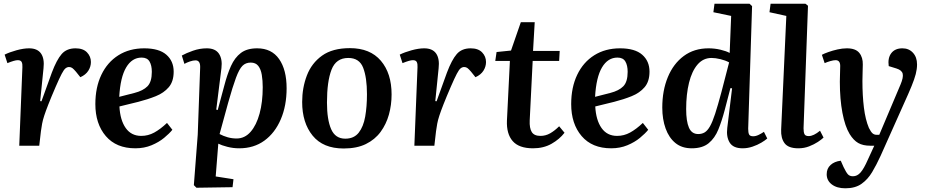

<svg xmlns="http://www.w3.org/2000/svg" viewBox="-20 -787 5012 1037"><path d="M101 -424Q102 -442 97 -452Q92 -462 76 -462Q59 -462 20 -446L5 -492Q31 -505 69 -515.5Q107 -526 137 -526Q182 -526 201.5 -498Q221 -470 215 -418L197 -241L204 -240L260 -395Q286 -464 313 -495Q340 -526 388 -526Q429 -526 450 -504Q471 -482 471 -452Q471 -427 457 -405Q443 -383 414 -370L390 -400Q378 -414 370.5 -419.5Q363 -425 353 -425Q343 -425 334 -418Q325 -411 313 -388Q301 -365 281 -319Q256 -261 241.5 -224Q227 -187 219 -162.5Q211 -138 207.5 -119Q204 -100 201 -78L192 0H84Z M759 -526Q839 -526 878.5 -491.5Q918 -457 918 -400Q918 -347 891.5 -316Q865 -285 821.5 -267.5Q778 -250 727 -237L625 -212Q629 -138 659 -95.5Q689 -53 743 -53Q780 -53 813 -71Q846 -89 882 -123L911 -86Q895 -66 866.5 -42.5Q838 -19 798.5 -2.5Q759 14 711 14Q608 14 551.5 -52Q495 -118 495 -225Q495 -315 527.5 -383Q560 -451 619.5 -488.5Q679 -526 759 -526ZM800 -399Q800 -434 787.5 -455Q775 -476 745 -476Q693 -476 661.5 -423Q630 -370 624 -264L706 -285Q753 -297 776.5 -321Q800 -345 800 -399Z M1061 -421Q1063 -461 1036 -461Q1023 -461 1005.5 -455Q988 -449 976 -442L962 -487Q985 -500 1022 -513Q1059 -526 1097 -526Q1143 -526 1162.5 -497Q1182 -468 1176 -419L1148 -195L1156 -193L1191 -323Q1207 -385 1227.5 -430.5Q1248 -476 1281 -501Q1314 -526 1369 -526Q1447 -526 1487.5 -468Q1528 -410 1528 -310Q1528 -216 1496.5 -142.5Q1465 -69 1408 -27.5Q1351 14 1272 14Q1239 14 1208 6Q1177 -2 1159 -11L1145 166L1241 181L1236 224L1041 227L1027 213L1048 -60ZM1334 -449Q1307 -449 1289.5 -431.5Q1272 -414 1254.5 -367Q1237 -320 1212 -231L1166 -63Q1187 -52 1210 -45.5Q1233 -39 1258 -39Q1302 -39 1333.5 -75Q1365 -111 1382 -173.5Q1399 -236 1399 -316Q1399 -352 1394 -382.5Q1389 -413 1375 -431Q1361 -449 1334 -449Z M1836 15Q1725 15 1668.5 -54.5Q1612 -124 1612 -236Q1612 -313 1637.5 -379.5Q1663 -446 1719.5 -486.5Q1776 -527 1870 -527Q1979 -527 2037 -459Q2095 -391 2095 -277Q2095 -220 2080.5 -168Q2066 -116 2035.5 -74.5Q2005 -33 1956 -9Q1907 15 1836 15ZM1845 -38Q1892 -38 1917.5 -70.5Q1943 -103 1952.5 -157.5Q1962 -212 1962 -278Q1962 -368 1941.5 -421Q1921 -474 1861 -474Q1795 -474 1770.5 -410.5Q1746 -347 1746 -233Q1746 -141 1768.5 -89.5Q1791 -38 1845 -38Z M2235 -424Q2236 -442 2231 -452Q2226 -462 2210 -462Q2193 -462 2154 -446L2139 -492Q2165 -505 2203 -515.5Q2241 -526 2271 -526Q2316 -526 2335.5 -498Q2355 -470 2349 -418L2331 -241L2338 -240L2394 -395Q2420 -464 2447 -495Q2474 -526 2522 -526Q2563 -526 2584 -504Q2605 -482 2605 -452Q2605 -427 2591 -405Q2577 -383 2548 -370L2524 -400Q2512 -414 2504.5 -419.5Q2497 -425 2487 -425Q2477 -425 2468 -418Q2459 -411 2447 -388Q2435 -365 2415 -319Q2390 -261 2375.5 -224Q2361 -187 2353 -162.5Q2345 -138 2341.5 -119Q2338 -100 2335 -78L2326 0H2218Z M2662 -506 2740 -514 2793 -667H2868L2859 -512H3003L3000 -458H2857L2841 -137Q2839 -95 2852 -74Q2865 -53 2899 -53Q2927 -53 2951.5 -67Q2976 -81 3000 -105L3029 -70Q3002 -35 2959 -10.5Q2916 14 2859 14Q2783 14 2749 -25Q2715 -64 2718 -136L2734 -458H2655Z M3329 -526Q3409 -526 3448.5 -491.5Q3488 -457 3488 -400Q3488 -347 3461.5 -316Q3435 -285 3391.5 -267.5Q3348 -250 3297 -237L3195 -212Q3199 -138 3229 -95.5Q3259 -53 3313 -53Q3350 -53 3383 -71Q3416 -89 3452 -123L3481 -86Q3465 -66 3436.5 -42.5Q3408 -19 3368.5 -2.5Q3329 14 3281 14Q3178 14 3121.5 -52Q3065 -118 3065 -225Q3065 -315 3097.5 -383Q3130 -451 3189.5 -488.5Q3249 -526 3329 -526ZM3370 -399Q3370 -434 3357.5 -455Q3345 -476 3315 -476Q3263 -476 3231.5 -423Q3200 -370 3194 -264L3276 -285Q3323 -297 3346.5 -321Q3370 -345 3370 -399Z M4021 -92Q4021 -70 4026 -60.5Q4031 -51 4048 -51Q4062 -51 4077.5 -58.5Q4093 -66 4106 -75L4124 -39Q4113 -29 4092 -16.5Q4071 -4 4044.5 5Q4018 14 3991 14Q3940 14 3921 -17Q3902 -48 3908 -96L3934 -310L3925 -311L3894 -192Q3879 -135 3860 -88Q3841 -41 3807.5 -13.5Q3774 14 3716 14Q3663 14 3628 -14.5Q3593 -43 3575 -93Q3557 -143 3557 -206Q3557 -298 3587 -370.5Q3617 -443 3673 -484.5Q3729 -526 3807 -526Q3840 -526 3871.5 -518.5Q3903 -511 3921 -501L3929 -701L3833 -721L3839 -767H4028L4042 -754ZM3751 -63Q3771 -63 3786 -72Q3801 -81 3814.5 -104.5Q3828 -128 3842.5 -172.5Q3857 -217 3876 -288L3918 -450Q3898 -461 3871 -467.5Q3844 -474 3823 -474Q3778 -474 3747.5 -438.5Q3717 -403 3701.5 -340.5Q3686 -278 3686 -198Q3686 -132 3701 -97.5Q3716 -63 3751 -63Z M4227 -701 4136 -721 4142 -767H4330L4344 -756L4320 -94Q4320 -73 4325 -62.5Q4330 -52 4348 -52Q4374 -52 4409 -81L4428 -44Q4418 -34 4397.5 -20.5Q4377 -7 4350 3.5Q4323 14 4292 14Q4238 14 4217.5 -13.5Q4197 -41 4199 -87Z M4736 55Q4714 103 4690.5 142.5Q4667 182 4633 206Q4599 230 4546 230Q4500 230 4472.5 209Q4445 188 4445 154Q4445 123 4466 104Q4487 85 4521 81L4536 115Q4550 144 4559.5 154.5Q4569 165 4587 165Q4610 165 4628 144.5Q4646 124 4667 76L4702 0H4680Q4641 0 4615.5 -14.5Q4590 -29 4569 -63Q4544 -104 4530 -177.5Q4516 -251 4516 -346Q4516 -364 4517 -389.5Q4518 -415 4518 -431Q4518 -462 4493 -462Q4482 -462 4464.5 -457Q4447 -452 4434 -446L4419 -491Q4432 -498 4454.5 -506Q4477 -514 4503.5 -520Q4530 -526 4554 -526Q4601 -526 4621 -501.5Q4641 -477 4640 -438Q4640 -421 4639 -399Q4638 -377 4638 -350Q4638 -271 4646 -206Q4654 -141 4673 -96Q4684 -74 4693 -66.5Q4702 -59 4714 -59H4729L4844 -331Q4860 -369 4855.5 -388.5Q4851 -408 4822 -417L4780 -430Q4774 -474 4794 -500Q4814 -526 4854 -526Q4889 -526 4911 -502Q4933 -478 4933 -439Q4933 -414 4926 -387Q4919 -360 4903.5 -322Q4888 -284 4862 -227Z"/></svg>

Font: Literata 36pt SemiBold
Style: Italic
Weight: 600
Italic angle: -2°
Designer: Latin by Veronika Burian and Jose Scaglione. Greek by Irene Vlachou. Cyrillic by Vera Evstafieva
Foundry: TypeTogether
Version: Version 3.002